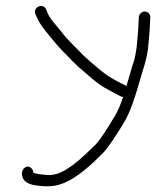

<svg xmlns="http://www.w3.org/2000/svg" viewBox="-20 -658 548 652"><path d="M487.9 -551 490.4 -599C490.9 -609.6 482 -619 471.4 -619C460.9 -619 451.9 -609.6 451.4 -599L448.9 -551C448.1 -536.1 444.9 -513 444 -497C442 -482 439.4 -468.2 435.8 -454C426.2 -426.7 419.3 -396.7 409.2 -366L378 -382C365.6 -389.3 349.9 -397.2 337.3 -407C319.9 -419.5 266.3 -465.1 251.3 -482C229.7 -504.8 206.2 -525.7 187.9 -551C167.3 -577.1 147.1 -594.2 136.8 -626C126.2 -649.6 91.4 -634 100 -611C108.2 -590 118.2 -573.5 132.1 -556C147.6 -536.2 170 -508.7 188.6 -489C218.1 -459.8 233 -440.7 269.5 -411C305.9 -379.1 321.2 -366.5 359.2 -347L389.3 -331C391.9 -329.7 394.9 -329 398.2 -329C388.3 -300.4 380.3 -278.7 364.4 -255C349.5 -230.1 322.9 -185.6 303.7 -166C287.9 -151 287.9 -151 266.9 -131C253.5 -118.3 239.6 -106.7 225 -96C200.8 -78.5 171.8 -60 136.4 -64C124.4 -65.2 102.7 -66.9 92.8 -72L92.9 -75C91.9 -80.3 89.3 -84.7 85.1 -88C68 -101.7 50.2 -80.1 55.2 -62C57.9 -40.3 79.6 -30.7 105.5 -28C142.3 -23.1 168.7 -24.2 199.5 -37.5C247.6 -58.3 295.3 -103.7 330.3 -139C352.1 -162.2 379.5 -207 397.4 -236C424.1 -278 440.6 -335.5 456.4 -390C467.4 -427.6 477.6 -453.4 482.9 -495C483.7 -509.7 487.1 -537 487.9 -551Z"/></svg>

Font: Just Breathe
Style: Obl1
Weight: 400
Foundry: Cannot Into Space Fonts
Version: Version 0.72